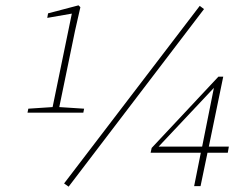

<svg xmlns="http://www.w3.org/2000/svg" viewBox="-20 -687 910 719"><path d="M237 12 220 0 728 -665 744 -653ZM292 -265H83L86 -280L177 -286L249 -636L157 -620L160 -637L274 -667L281 -660L261 -572L202 -286L295 -280ZM833 -115H757L731 10H707L732 -115H544L548 -133L798 -400H816L762 -138H837ZM574 -138H737L781 -358Z"/></svg>

Font: Source Serif Pro ExtraLight
Style: Italic
Weight: 200
Italic angle: -12°
Designer: Frank Grießhammer
Foundry: Adobe Systems Incorporated
Version: Version 3.001;hotconv 1.0.111;makeotfexe 2.5.65597